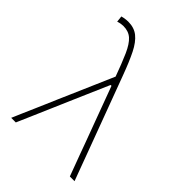

<svg xmlns="http://www.w3.org/2000/svg" viewBox="-215 -841 942 942"><g transform="rotate(45 256.0 -370.0)"><path d="M37.5 0Q49 -27 61.2 -55Q73.5 -83 86 -111.8Q98.5 -140.5 110.8 -169Q123 -197.5 135.2 -225.8Q147.5 -254 159.5 -281.5Q183 -336 209 -395.5Q235 -455 260.5 -514L267.5 -505.5L259.5 -498Q231.5 -575 211 -621Q190.5 -667 167.5 -687.5Q144.5 -708 108.5 -708Q104 -708 93.8 -706.8Q83.5 -705.5 71.5 -701.5L68 -734Q75 -736 82 -737.2Q89 -738.5 96 -739.2Q103 -740 110 -740Q151.5 -740 179.2 -717.8Q207 -695.5 229.5 -650.5Q252 -605.5 277.5 -536.5L370 -288Q395 -221 413 -172.5Q431 -124 446 -83.5Q461 -43 477 0H444.5Q434 -28 423.8 -55.8Q413.5 -83.5 403.2 -111.2Q393 -139 382.8 -167Q372.5 -195 362 -223Q351.5 -251 341 -279.5L274.5 -459H268.5L189 -276Q168.5 -228 148.2 -181.5Q128 -135 108.5 -89.8Q89 -44.5 69.5 0Z"/></g></svg>

Font: Commissioner Thin
Style: Regular
Weight: 100
Designer: Kostas Bartsokas
Foundry: Kostas Bartsokas
Version: Version 1.001;gftools[0.9.23]